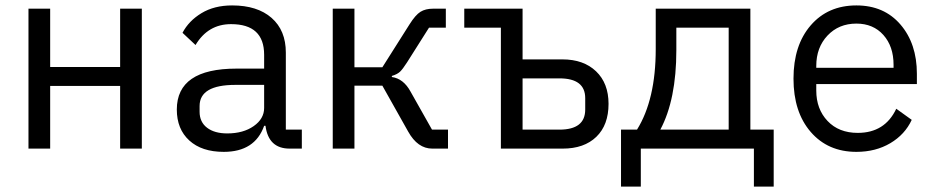

<svg xmlns="http://www.w3.org/2000/svg" viewBox="-20 -548 3448 708"><path d="M85 0V-516H165V-301H423V-516H503V0H423V-231H165V0Z M1093 0H1048Q970 0 959 -84H954Q920 12 805 12Q724 12 678 -30Q632 -72 632 -144Q632 -295 852 -295H954V-346Q954 -459 832 -459Q747 -459 701 -382L653 -427Q676 -471 723 -499.5Q770 -528 836 -528Q929 -528 981.5 -482Q1034 -436 1034 -354V-70H1093ZM818 -56Q877 -56 915.5 -83Q954 -110 954 -150V-235H848Q716 -235 716 -157V-136Q716 -98 743.5 -77Q771 -56 818 -56Z M1207 0V-516H1287V-300H1390L1490 -458Q1512 -493 1530.5 -504.5Q1549 -516 1577 -516H1624V-446H1562L1481 -318Q1465 -293 1455 -283.5Q1445 -274 1425 -268V-264Q1468 -258 1494 -210L1573 -70H1632V0H1574Q1520 0 1485 -63L1390 -232H1287V0Z M1827 0V-446H1692V-516H1907V-329H2054Q2132 -329 2178 -285Q2224 -241 2224 -165Q2224 -87 2179 -43.5Q2134 0 2055 0ZM1907 -70H2043Q2138 -70 2138 -144V-186Q2138 -259 2043 -259H1907Z M2270 140V-70H2329Q2398 -181 2398 -367V-516H2747V-70H2833V140H2760V0H2343V140ZM2415 -70H2667V-446H2474V-363Q2474 -181 2415 -70Z M3138 12Q3033 12 2969.5 -61.5Q2906 -135 2906 -258Q2906 -381 2969.5 -454.5Q3033 -528 3138 -528Q3240 -528 3300.5 -457.5Q3361 -387 3361 -276V-238H2990V-214Q2990 -146 3031.5 -102Q3073 -58 3143 -58Q3243 -58 3285 -147L3342 -106Q3317 -52 3263 -20Q3209 12 3138 12ZM3138 -461Q3073 -461 3031.5 -417Q2990 -373 2990 -305V-298H3275V-309Q3275 -377 3237.5 -419Q3200 -461 3138 -461Z"/></svg>

Font: Aneliza
Style: Regular
Weight: 400
Designer: Mike Abbink, Paul van der Laan, Pieter van Rosmalen
Foundry: Bold Monday
Version: Version 3.0